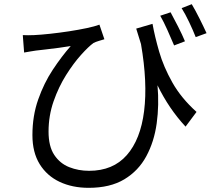

<svg xmlns="http://www.w3.org/2000/svg" viewBox="-20 -839 1040 925"><path d="M801.8 -779.8Q816.9 -752.4 837.6 -711.7Q858.4 -670.9 871.1 -640.1L818.8 -620.1Q804.7 -653.8 786.6 -694.1Q768.6 -734.4 752 -763.2ZM903.8 -818.8Q920.4 -791 940.7 -750.7Q960.9 -710.4 975.1 -679.2L922.9 -660.2Q909.7 -693.8 890.9 -733.2Q872.1 -772.5 855 -799.8ZM89.8 -669.9Q113.8 -668.5 144 -669.9Q176.8 -671.4 221.7 -676.3Q266.6 -681.2 312.7 -688.2Q358.9 -695.3 397.9 -703.6Q437 -711.9 459 -720.2L482.9 -649.9Q473.1 -647 456.8 -642.1Q440.4 -637.2 430.2 -631.8Q406.2 -614.3 370.4 -574.5Q334.5 -534.7 298.6 -477.8Q262.7 -420.9 238.3 -351.3Q213.9 -281.7 213.9 -205.1Q213.9 -133.8 241.5 -92.5Q269 -51.3 313.5 -33.7Q357.9 -16.1 409.2 -16.1Q524.4 -16.1 590.8 -91.6Q657.2 -167 674.3 -304.2Q691.4 -441.4 659.2 -627L636.2 -701.2L714.8 -724.1Q725.6 -663.6 746.8 -590.1Q768.1 -516.6 810.5 -441.4Q853 -366.2 926.8 -299.8L874 -229Q793.9 -314.9 738.8 -428.2Q747.1 -333 734.9 -244.6Q722.7 -156.2 684.8 -86.2Q647 -16.1 578.9 24.9Q510.7 65.9 407.2 65.9Q328.6 65.9 267.3 37.1Q206.1 8.3 171.1 -48.3Q136.2 -105 136.2 -188Q136.2 -280.8 164.1 -359.9Q191.9 -439 234.4 -503.2Q276.9 -567.4 320.8 -617.2Q295.9 -612.8 263.2 -608.6Q230.5 -604.5 200.2 -600.8Q169.9 -597.2 151.9 -595.2Q137.7 -592.8 124.3 -590.8Q110.8 -588.9 96.2 -585.9Z"/></svg>

Font: Source Han Sans CN
Style: Regular
Weight: 400
Designer: Ryoko NISHIZUKA  (kana, bopomofo & ideographs); Paul D. Hunt (Latin, Greek & Cyrillic); Sandoll Communications , Soo-you
Foundry: Adobe
Version: Version 2.004;hotconv 1.0.118;makeotfexe 2.5.65603